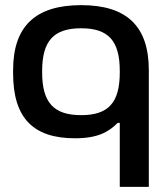

<svg xmlns="http://www.w3.org/2000/svg" viewBox="-20 -529 648 747"><path d="M31 -256V-244C31 -69 110 9 272 9C361 9 403 -16 438 -51H446V198H559V-256C559 -427 473 -509 296 -509C118 -509 31 -427 31 -256ZM144 -247V-253C144 -370 189 -419 296 -419C402 -419 446 -370 446 -253V-247C446 -130 402 -81 296 -81C189 -81 144 -130 144 -247Z"/></svg>

Font: LT Wave Medium
Style: Regular
Weight: 500
Designer: Daniel Lyons
Version: Version 2.5 (Glyphs App)